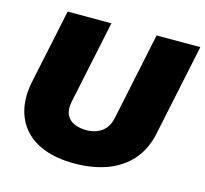

<svg xmlns="http://www.w3.org/2000/svg" viewBox="-106 -849 1047 980"><g transform="rotate(15 417.5 -359.0)"><path d="M367 11Q275 11 208.5 -14Q142 -39 101.5 -85.5Q61 -132 48 -196.5Q35 -261 52 -340L134 -729H365L273 -291Q264 -247 277 -220Q290 -193 318.5 -181Q347 -169 382 -169Q413 -169 439 -179.5Q465 -190 482.5 -211.5Q500 -233 507 -267L604 -729H835L733 -244Q715 -158 664 -101Q613 -44 537 -16.5Q461 11 367 11Z"/></g></svg>

Font: Hubot Sans Condensed ExtraLight Black
Style: Italic
Weight: 900
Italic angle: -12.0243°
Version: Version 2.000